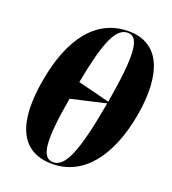

<svg xmlns="http://www.w3.org/2000/svg" viewBox="-141 -875 888 991"><g transform="rotate(20 303.5 -379.5)"><path d="M258 10C428 10 544 -137 587 -378C629 -620 566 -769 397 -769C218 -769 108 -620 66 -379C23 -137 80 10 258 10ZM421 -391 246 -435C290 -669 330 -760 395 -760C460 -760 467 -662 421 -391ZM260 0C193 0 186 -97 228 -337L419 -381C369 -99 326 0 260 0Z"/></g></svg>

Font: Noto Serif Display SemiCondensed ExtraBold
Style: Italic
Weight: 800
Width: 4
Italic angle: -12°
Designer: Monotype Design Team
Foundry: Monotype Imaging Inc.
Version: Version 2.009